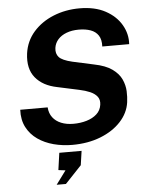

<svg xmlns="http://www.w3.org/2000/svg" viewBox="-62 -782 813 1052"><g transform="rotate(-5 344.5 -256.0)"><path d="M311.4 10Q258.5 10 209.2 -2.9Q160 -15.9 121.8 -42.5Q83.5 -69.2 62.2 -110Q40.8 -150.8 43.4 -206.6H194.2Q196.5 -173.7 213.8 -151Q231 -128.3 260.2 -116.5Q289.3 -104.6 327.4 -104.6Q366.3 -104.6 399.9 -114.6Q433.6 -124.6 455.9 -144.7Q478.2 -164.8 482.6 -195.6Q486.6 -222.8 473.1 -240.4Q459.6 -258 434.1 -269.1Q408.5 -280.1 375.2 -287.1L256.6 -312.7Q177.6 -328.2 137.2 -377.8Q96.8 -427.3 107.7 -510.7Q117.2 -578.7 161 -628.4Q204.9 -678.1 271.5 -705.1Q338 -732 415.4 -732Q499.5 -732 557.4 -700.5Q615.2 -669.1 644.2 -618.9Q673.2 -568.8 669.4 -512.8H521.5Q523.3 -550.8 508.5 -573.5Q493.6 -596.2 465.9 -606.1Q438.1 -616.1 400.8 -616.1Q362.8 -616.1 333.4 -604.9Q303.9 -593.7 286.2 -573.7Q268.5 -553.6 264.8 -527.5Q260.5 -496.1 278.1 -476.6Q295.8 -457.1 350.2 -444.3L467 -418.8Q531.3 -406.1 566.7 -380.6Q602.1 -355.2 616.9 -323Q631.7 -290.8 633.2 -257.6Q634.6 -224.5 630.6 -196.2Q622.4 -138 579.3 -91.2Q536.2 -44.4 467.1 -17.2Q398 10 311.4 10ZM206.4 220.2 261.5 145.6 222.8 140.8 236.1 46.9H358.7L347.4 124.9L257.4 220.2Z"/></g></svg>

Font: Public Sans Thin
Style: Italic
Weight: 100
Italic angle: -8°
Designer: The Public Sans project authors (U.S. Web Design System). Libre Franklin designed by Pablo Impallari and Rodrigo Fuenzal
Version: Version 2.000